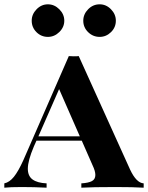

<svg xmlns="http://www.w3.org/2000/svg" viewBox="-31 -870 686 890"><path d="M635 -20V0Q587 -3 504 -3Q397 -3 346 0V-20Q379 -22 395 -30.5Q411 -39 411 -59Q411 -77 398 -104L348 -218H138L126 -191Q98 -125 98 -88Q98 -54 120 -38Q142 -22 185 -20V0Q128 -3 70 -3Q16 -3 -11 0V-20Q13 -25 33.5 -50.5Q54 -76 77 -127L288 -610Q296 -609 311 -609Q327 -609 334 -610L572 -84Q601 -22 635 -20ZM339 -238 243 -457 147 -238ZM267 -774Q267 -744 244 -721.5Q221 -699 191 -699Q160 -699 138 -721Q116 -743 116 -774Q116 -804 138.5 -827Q161 -850 191 -850Q221 -850 244 -827Q267 -804 267 -774ZM506 -774Q506 -743 483.5 -721Q461 -699 431 -699Q400 -699 377.5 -721Q355 -743 355 -774Q355 -804 377.5 -827Q400 -850 431 -850Q461 -850 483.5 -827Q506 -804 506 -774Z"/></svg>

Font: Playfair Display SC
Style: Bold
Weight: 700
Designer: Claus Eggers Sørensen
Foundry: Claus Eggers Sørensen
Version: Version 1.200; ttfautohint (v1.6)